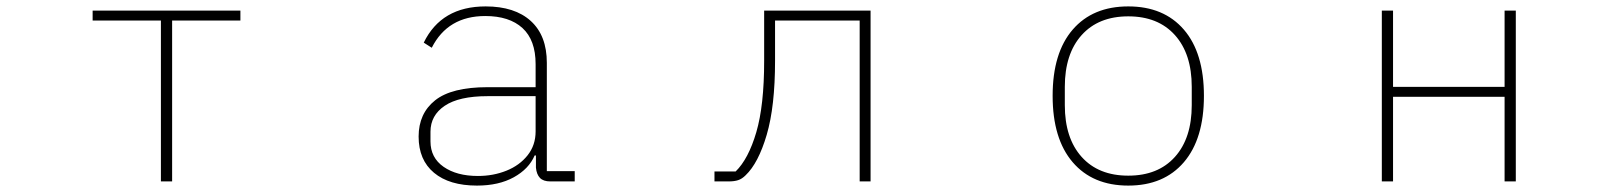

<svg xmlns="http://www.w3.org/2000/svg" viewBox="-20 -566 5040 599"><path d="M517 0H482V-502H269V-533H730V-502H517Z M1286 -140Q1286 -212 1337.5 -253Q1389 -294 1501 -294H1651V-366Q1651 -441 1610 -478.5Q1569 -516 1494 -516Q1377 -516 1327 -417L1302 -433Q1357 -546 1495 -546Q1586 -546 1636 -500.5Q1686 -455 1686 -370V-32H1773V0H1697Q1675 0 1664.5 -11Q1654 -22 1652 -43V-81H1648Q1630 -39 1583 -13Q1536 13 1468 13Q1382 13 1334 -27Q1286 -67 1286 -140ZM1651 -156V-266H1501Q1412 -266 1367.5 -236Q1323 -206 1323 -155V-125Q1323 -74 1364 -45.5Q1405 -17 1471 -17Q1519 -17 1560 -33.5Q1601 -50 1626 -81.5Q1651 -113 1651 -156Z M2209 0V-31H2275Q2315 -70 2339.5 -153.5Q2364 -237 2364 -376V-533H2696V0H2662V-502H2398V-376Q2398 -234 2372 -145.5Q2346 -57 2306 -19Q2295 -8 2283 -4Q2271 0 2253 0Z M3264 -267Q3264 -401 3326.5 -473.5Q3389 -546 3500 -546Q3611 -546 3673.5 -473.5Q3736 -401 3736 -267Q3736 -133 3673.5 -60Q3611 13 3500 13Q3389 13 3326.5 -60Q3264 -133 3264 -267ZM3698 -238V-295Q3698 -398 3645.5 -456.5Q3593 -515 3500 -515Q3407 -515 3354.5 -456.5Q3302 -398 3302 -295V-238Q3302 -135 3354.5 -76.5Q3407 -18 3500 -18Q3593 -18 3645.5 -76.5Q3698 -135 3698 -238Z M4326 0H4291V-533H4326V-295H4674V-533H4709V0H4674V-264H4326Z"/></svg>

Font: IBM Plex Sans JP ExtraLight
Style: Regular
Weight: 200
Designer: Mike Abbink; Paul van der Laan; Pieter van Rosmalen; Wujin Sim; Yejin Wi; Jinhee Kim; Boomi Park; Yona Kim; Kichan Ma
Foundry: Sandoll Inc.
Version: Version 1.001